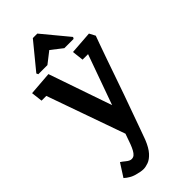

<svg xmlns="http://www.w3.org/2000/svg" viewBox="-299 -755 1089 1089"><g transform="rotate(-45 245.0 -211.0)"><path d="M142 274Q122 274 88.5 264.5Q55 255 26 229L76 151Q86 157 103.5 171.5Q121 186 135 186Q148 186 157 178.5Q166 171 174 156.5Q182 142 190 121L212 59L46 -410H8L0 -478L142 -489L273 -109L381 -410H337L329 -479L467 -489L486 -453Q481 -440 468.5 -405Q456 -370 438.5 -320.5Q421 -271 401.5 -214Q382 -157 361.5 -99.5Q341 -42 322 10.5Q303 63 289 102.5Q275 142 267 163Q248 210 226 234Q204 258 182 266Q160 274 142 274ZM101 -529 96 -540 224 -696H260L390 -539L384 -529H310L242 -582L174 -529Z"/></g></svg>

Font: Kreon Light SemiBold
Style: Regular
Weight: 600
Version: Version 2.002